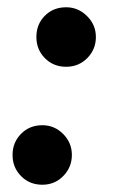

<svg xmlns="http://www.w3.org/2000/svg" viewBox="-20 -489 318 523"><path d="M95.2 14.2Q60.5 14.2 37.4 -9.3Q14.2 -32.7 14.2 -66.9Q14.2 -101.1 37.4 -124.5Q60.5 -147.9 95.2 -147.9Q128.4 -147.9 152.1 -124Q175.8 -100.1 175.8 -66.9Q175.8 -33.7 152.6 -9.8Q129.4 14.2 95.2 14.2ZM160.2 -307.1Q125.5 -307.1 102.3 -330.6Q79.1 -354 79.1 -388.2Q79.1 -422.9 102.1 -446Q125 -469.2 160.2 -469.2Q192.9 -469.2 217 -445.3Q241.2 -421.4 241.2 -388.2Q241.2 -354.5 217.8 -330.8Q194.3 -307.1 160.2 -307.1Z"/></svg>

Font: Liberation Serif
Style: Bold Italic
Weight: 700
Italic angle: -16.333°
Designer: Steve Matteson
Foundry: Ascender Corporation
Version: Version 2.1.5